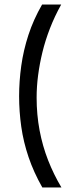

<svg xmlns="http://www.w3.org/2000/svg" viewBox="-20 -704 317 844"><path d="M249 -684Q220 -632 199.5 -579Q179 -526 166.5 -474.5Q154 -423 147.5 -373Q141 -323 141 -275Q141 -200 154 -131Q167 -62 191.5 0.5Q216 63 250 120H166Q128 53 105.5 -13.5Q83 -80 73.5 -147Q64 -214 64 -281Q64 -347 73.5 -415Q83 -483 105 -550.5Q127 -618 165 -684Z"/></svg>

Font: Bricolage Grotesque 36pt Light
Style: Regular
Weight: 300
Designer: Mathieu Triay
Foundry: Atelier Triay
Version: Version 1.001;gftools[0.9.33.dev8+g029e19f]